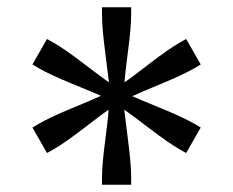

<svg xmlns="http://www.w3.org/2000/svg" viewBox="-20 -625 640 527"><path d="M531 -275 491 -205 473 -215Q442 -233 391 -272Q340 -311 321 -324Q323 -305 331.5 -239.5Q340 -174 340 -138V-118H260V-138Q260 -173 268.5 -237Q277 -301 278 -324Q262 -313 210 -273Q158 -233 127 -215L109 -205L69 -275L86 -285Q117 -303 177.5 -328Q238 -353 257 -362Q242 -369 179.5 -394.5Q117 -420 86 -438L69 -448L109 -518L127 -508Q158 -490 209 -451Q260 -412 279 -399Q277 -418 268.5 -483.5Q260 -549 260 -585V-605H340V-585Q340 -550 331.5 -486Q323 -422 322 -399Q338 -410 390 -450Q442 -490 473 -508L491 -518L531 -448L514 -438Q483 -420 422.5 -395Q362 -370 343 -361Q358 -354 420.5 -328.5Q483 -303 514 -285Z"/></svg>

Font: Edlo
Style: Regular
Weight: 400
Monospace: yes
Version: Version 0.01